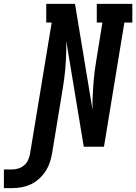

<svg xmlns="http://www.w3.org/2000/svg" viewBox="-154 -755 701 988"><path d="M-134 213V117H-91Q-75 117 -58 111.5Q-41 106 -28 94Q-15 82 -8.5 66.5Q-2 51 1 34L112 -639H84V-735H232L322 -191Q322 -194 322 -196.5Q322 -199 322 -202V-239Q324 -289 328 -339.5Q332 -390 341 -441L373 -639H344V-735H527V-639H486L381 0H277L187 -544Q187 -541 187 -538.5Q187 -536 187 -533V-496Q186 -446 181.5 -395.5Q177 -345 168 -294L114 34Q110 58 102 81.5Q94 105 80 126.5Q66 148 46.5 165.5Q27 183 4.5 193.5Q-18 204 -42.5 208.5Q-67 213 -91 213Z"/></svg>

Font: Iosevka Curly Slab
Style: Bold Italic
Weight: 700
Italic angle: -9°
Monospace: yes
Designer: Belleve Invis
Foundry: Belleve Invis
Version: Version 22.1.2; ttfautohint (v1.8.4)